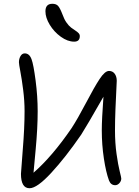

<svg xmlns="http://www.w3.org/2000/svg" viewBox="-20 -999 737 1015"><path d="M372.1 -778.8Q337.4 -778.8 301.5 -804.7Q265.6 -830.6 242.9 -868.2Q220.2 -905.8 220.2 -939Q220.2 -979 256.8 -979Q276.4 -979 286.6 -968.3Q296.9 -957.5 311 -920.9Q319.3 -897 331.8 -879.4Q344.2 -861.8 356 -853Q367.7 -844.2 378.4 -837.4Q389.2 -830.6 395.5 -823.7Q401.9 -816.9 401.9 -808.1Q401.9 -778.8 372.1 -778.8ZM136.2 -3.9Q90.8 -3.9 90.8 -80.1Q90.8 -90.3 100.3 -207Q109.9 -323.7 109.9 -411.1Q109.9 -465.8 102.5 -523.7Q95.2 -581.5 87.6 -620.8Q80.1 -660.2 80.1 -669.9Q80.1 -688 88.4 -702.4Q96.7 -716.8 110.8 -716.8Q135.7 -716.8 147 -685.1Q157.2 -657.7 168.2 -573.5Q179.2 -489.3 179.2 -411.1Q179.2 -322.3 168.5 -208Q157.7 -93.8 157.2 -85.9Q255.9 -171.9 357.9 -320.8Q390.1 -370.1 434.3 -454.3Q478.5 -538.6 506.6 -581.3Q534.7 -624 556.2 -624Q575.2 -624 586.2 -609.4Q597.2 -594.7 597.2 -571.8Q597.2 -566.4 595 -523.9Q592.8 -481.4 590.3 -420.7Q587.9 -359.9 587.9 -310.1Q587.9 -242.7 596.2 -184.6Q604.5 -126.5 612.8 -93.5Q621.1 -60.5 621.1 -55.2Q621.1 -42 611.3 -31Q601.6 -20 588.9 -20Q565.9 -20 556.2 -44.9Q540 -88.9 529.1 -161.4Q518.1 -233.9 518.1 -310.1Q518.1 -368.2 526.9 -487.8Q436 -328.6 409.2 -287.1Q325.7 -166 250.7 -85Q175.8 -3.9 136.2 -3.9Z"/></svg>

Font: Shantell Sans Irregular
Style: Regular
Weight: 300
Designer: Stephen Nixon, Anya Danilova, Shantell Martin
Foundry: Arrow Type
Version: Version 1.006;[9816181b4]